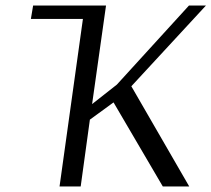

<svg xmlns="http://www.w3.org/2000/svg" viewBox="-20 -670 760 690"><path d="M91 -602 99 -650H361L311 -296L400 -366L659 -650H720L452 -360L660 0H565L388 -302L303 -240L270 0H194L278 -602Z"/></svg>

Font: Arsenal SC
Style: Italic
Weight: 400
Italic angle: -9.10001°
Designer: Andrij Shevchenko
Foundry: Stairsfor
Version: Version 2.001; ttfautohint (v1.8.4.7-5d5b)